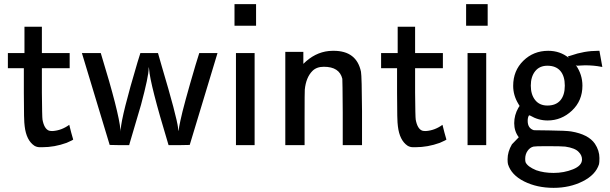

<svg xmlns="http://www.w3.org/2000/svg" viewBox="-20 -700 2940 926"><path d="M314 -98Q315 -93 323.5 -60.5Q332 -28 333 -27Q333 -25 301 -11Q243 10 184 10H172Q158 10 146 3Q107 -23 99 -91Q95 -113 95 -251V-371H18V-444H98V-571H182V-444H316V-371H182V-253Q183 -134 185 -123Q193 -79 216 -70Q221 -68 234 -68Q277 -71 314 -98Z M375 -444H466L469 -434Q553 -160 561 -74V-65L562 -75Q567 -144 643 -399L657 -444H742L760 -381Q832 -139 839 -82Q841 -72 841 -69L842 -70Q842 -82 850 -118Q865 -190 923 -386L941 -444H1029L895 -1L844 0H793L790 -10Q704 -294 699 -367L698 -377Q697 -375 697 -370Q697 -332 660 -194Q618 -50 606 -11L603 0H556L509 -1Z M1111 -576V-680H1215V-576ZM1118 0V-444H1208V0Z M1443 -392Q1498 -447 1566 -454Q1568 -454 1575 -454.5Q1582 -455 1586 -455H1589Q1700 -455 1721 -354Q1725 -331 1726 -164V0H1633V-157Q1632 -315 1631 -320Q1617 -378 1542 -378Q1507 -378 1487 -358Q1456 -327 1450 -268Q1449 -261 1449 -129V0H1356V-450H1443Z M2114 -98Q2115 -93 2123.5 -60.5Q2132 -28 2133 -27Q2133 -25 2101 -11Q2043 10 1984 10H1972Q1958 10 1946 3Q1907 -23 1899 -91Q1895 -113 1895 -251V-371H1818V-444H1898V-571H1982V-444H2116V-371H1982V-253Q1983 -134 1985 -123Q1993 -79 2016 -70Q2021 -68 2034 -68Q2077 -71 2114 -98Z M2228 -576V-680H2332V-576ZM2235 0V-444H2325V0Z M2482 -38Q2460 -67 2460 -106Q2460 -145 2480 -180L2486 -189L2480 -199Q2455 -240 2455 -286Q2455 -359 2504 -407Q2553 -455 2624 -455Q2681 -455 2723 -421L2722 -423L2718 -427Q2718 -428 2733 -432Q2798 -455 2865 -455H2871L2878 -416L2885 -377Q2882 -377 2879 -378Q2844 -385 2801 -385Q2797 -385 2790.5 -384.5Q2784 -384 2781 -384L2762 -383L2757 -387L2758 -385Q2789 -340 2789 -287Q2789 -214 2738.5 -166.5Q2688 -119 2621 -119Q2577 -119 2538 -142Q2533 -145 2531 -143Q2525 -134 2525 -117Q2525 -81 2555 -72L2627 -71Q2711 -70 2735 -66Q2818 -52 2849 -7Q2871 26 2871 62Q2871 85 2869 92Q2853 143 2790.5 174.5Q2728 206 2650 206Q2570 206 2508 175Q2446 144 2430 92Q2428 84 2428 68Q2428 32 2449 -4Q2451 -7 2482 -38ZM2620 -383Q2582 -383 2561 -356.5Q2540 -330 2540 -287Q2540 -244 2561 -217.5Q2582 -191 2620 -191Q2661 -191 2682.5 -216Q2704 -241 2704 -287Q2704 -333 2682.5 -358Q2661 -383 2620 -383ZM2650 134Q2700 134 2743.5 116.5Q2787 99 2787 69Q2787 49 2771 33Q2754 14 2706 7Q2688 5 2616 5Q2561 5 2553 7Q2536 11 2524.5 27.5Q2513 44 2513 66Q2513 78 2515 83Q2525 104 2566 121Q2603 134 2650 134Z"/></svg>

Font: MathJax_SansSerif
Style: Regular
Weight: 400
Version: Version 1.1